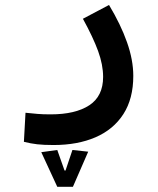

<svg xmlns="http://www.w3.org/2000/svg" viewBox="-20 -339 626 761"><path d="M192.4 235.8Q153.3 235.8 127.7 232.9Q102.1 230 74.7 223.1L81.1 107.9Q108.9 110.8 129.2 112.5Q149.4 114.3 180.7 114.3Q278.8 114.3 333.7 78.4Q388.7 42.5 388.7 -34.2Q388.7 -82 368.9 -136.5Q349.1 -190.9 308.6 -264.6L412.1 -319.3Q458.5 -242.2 483.4 -171.6Q508.3 -101.1 508.3 -38.1Q508.3 52.2 469 113.3Q429.7 174.3 358.6 205.1Q287.6 235.8 192.4 235.8ZM207 401.4 143.6 264.2 207 255.4 235.8 336.9H239.7L267.1 255.4L329.6 262.2L269 401.4Z"/></svg>

Font: CaskaydiaCove NF SemiBold
Style: Regular
Weight: 600
Designer: Aaron Bell
Foundry: Saja Typeworks
Version: Version 2111.001; VTT 6.35;Nerd Fonts 3.2.1